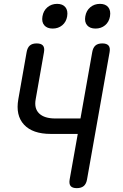

<svg xmlns="http://www.w3.org/2000/svg" viewBox="-20 -965 640 995"><path d="M383 -271H243Q149 -271 104.5 -319Q60 -367 75 -451L118 -695Q122 -718 134.5 -729Q147 -740 170 -740Q193 -740 202.5 -729Q212 -718 208 -695L165 -451Q156 -403 183 -377Q210 -351 267 -351H397L458 -695Q462 -718 474.5 -729Q487 -740 510 -740Q533 -740 542.5 -729Q552 -718 548 -695L431 -35Q427 -12 414 -1Q401 10 378 10Q355 10 346 -1Q337 -12 341 -35ZM475 -817Q446 -817 431.5 -834Q417 -851 422 -880Q427 -910 448 -927.5Q469 -945 498 -945Q527 -945 541 -927.5Q555 -910 550 -880Q545 -851 524.5 -834Q504 -817 475 -817ZM253 -817Q224 -817 209.5 -834Q195 -851 200 -880Q205 -910 226 -927.5Q247 -945 276 -945Q305 -945 319 -927.5Q333 -910 328 -880Q323 -851 302.5 -834Q282 -817 253 -817Z"/></svg>

Font: Maple Mono NL
Style: Italic
Weight: 400
Italic angle: -10°
Monospace: yes
Designer: subframe7536
Version: Version 7.000